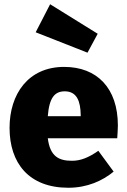

<svg xmlns="http://www.w3.org/2000/svg" viewBox="-20 -866 597 904"><path d="M216 -846 148 -714 392 -618 440 -707ZM535 -275C535 -451 437 -551 282 -551C112 -551 25 -422 25 -264C25 -99 115 18 302 18C391 18 463 -15 515 -58L443 -156C397 -124 360 -109 319 -109C257 -109 216 -129 205 -215H532C533 -233 535 -258 535 -275ZM360 -319H205C212 -407 238 -436 285 -436C342 -436 359 -389 360 -325Z"/></svg>

Font: Fira Sans ExtraBold
Style: Regular
Weight: 800
Designer: bBox Type GmbH & Carrois Corporate GbR & Edenspiekermann AG
Foundry: bBox Type GmbH & Carrois Corporate GbR & Edenspiekermann AG
Version: Version 4.300;PS 004.300;hotconv 1.0.88;makeotf.lib2.5.64775